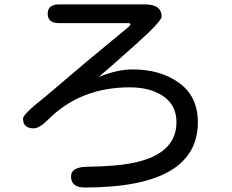

<svg xmlns="http://www.w3.org/2000/svg" viewBox="-20 -794 1040 859"><path d="M420.9 -449.2Q503.9 -483.4 574.2 -483.4Q698.2 -483.4 781.7 -422.9Q865.2 -362.3 865.2 -247.1Q865.2 -101.6 738.8 -28.3Q612.3 44.9 358.4 44.9Q297.9 44.9 297.9 -4.9Q297.9 -46.9 369.1 -47.9Q440.4 -48.8 493.2 -53.7Q769.5 -77.1 769.5 -247.1Q769.5 -323.2 710.9 -363.3Q652.3 -403.3 560.5 -403.3Q339.8 -403.3 196.3 -259.8Q156.2 -219.7 130.9 -219.7Q83 -219.7 83 -263.7Q83 -283.2 182.6 -361.3L381.8 -530.3L527.3 -650.4Q563.5 -678.7 563.5 -684.6Q563.5 -690.4 555.7 -690.4H244.1Q193.4 -690.4 193.4 -732.4Q193.4 -774.4 244.1 -774.4H627.9Q703.1 -774.4 703.1 -719.7Q703.1 -699.2 588.9 -596.7Q474.6 -494.1 420.9 -449.2Z"/></svg>

Font: MotoyaLMaru
Style: W3 mono
Weight: 400
Version: Version 1.01